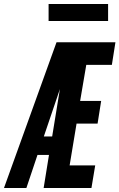

<svg xmlns="http://www.w3.org/2000/svg" viewBox="-54 -948 602 968"><path d="M-34 0 231 -735H528L510 -621H381L350 -439H456L438 -325H332L297 -114H426L407 0H166L193 -167H135L79 0ZM167 -260H209L248 -499Q247 -497 246.5 -494.5Q246 -492 245 -490ZM191 -842V-928H491V-842Z"/></svg>

Font: Iosevka Heavy
Style: Italic
Weight: 900
Italic angle: -9°
Monospace: yes
Designer: Belleve Invis
Foundry: Belleve Invis
Version: Version 32.5.0; ttfautohint (v1.8.4)